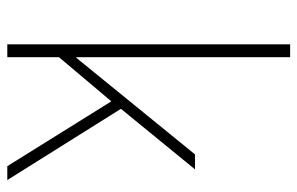

<svg xmlns="http://www.w3.org/2000/svg" viewBox="-168 -666 834 539"><g transform="rotate(90 249.5 -397.0)"><path d="M105 0H141V-145L265 -292L447 0H486L286 -319L456 -527H414L143 -194H141V-794H105Z"/></g></svg>

Font: Noto Sans CJK KR Thin
Style: Regular
Weight: 250
Designer: Ryoko NISHIZUKA (kana & ideographs); Paul D. Hunt (Latin, Greek & Cyrillic); Wenlong ZHANG (bopomofo); Sandoll Communica
Foundry: Adobe Systems Incorporated
Version: Version 1.002;PS 1.002;hotconv 1.0.82;makeotf.lib2.5.63406